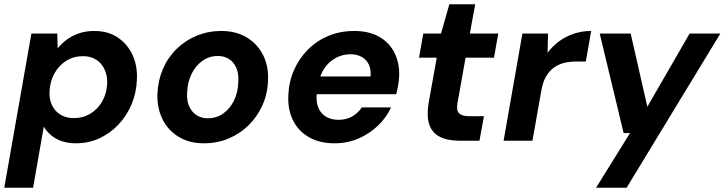

<svg xmlns="http://www.w3.org/2000/svg" viewBox="-37 -659 3393 899"><path d="M-17 220 110 -502H231L233 -433Q253 -457 278 -475Q303 -493 334.5 -503.5Q366 -514 405 -514Q468 -514 513.5 -484Q559 -454 583 -403Q607 -352 604 -287Q602 -225 579 -170.5Q556 -116 517 -75Q478 -34 427.5 -11Q377 12 318 12Q282 12 252.5 2Q223 -8 202 -26Q181 -44 168 -66L118 220ZM309 -106Q352 -106 386.5 -127Q421 -148 442 -185Q463 -222 465 -269Q466 -305 452.5 -334Q439 -363 413.5 -379.5Q388 -396 352 -396Q308 -396 273.5 -374.5Q239 -353 218 -315.5Q197 -278 195 -230Q193 -194 207 -165.5Q221 -137 247 -121.5Q273 -106 309 -106Z M917 12Q850 12 800 -18Q750 -48 724 -100.5Q698 -153 700 -220Q703 -283 726 -336.5Q749 -390 790 -430Q831 -470 884.5 -492Q938 -514 999 -514Q1067 -514 1117 -484.5Q1167 -455 1194 -403Q1221 -351 1218 -283Q1216 -220 1192 -166.5Q1168 -113 1127.5 -73Q1087 -33 1033.5 -10.5Q980 12 917 12ZM935 -105Q976 -105 1007.5 -127Q1039 -149 1058.5 -188Q1078 -227 1079 -278Q1081 -316 1069 -342.5Q1057 -369 1034.5 -383Q1012 -397 983 -397Q944 -397 912 -375Q880 -353 860.5 -314Q841 -275 839 -224Q837 -186 849.5 -159.5Q862 -133 884.5 -119Q907 -105 935 -105Z M1530 12Q1461 12 1411.5 -15.5Q1362 -43 1336 -93.5Q1310 -144 1313 -211Q1315 -274 1338.5 -328.5Q1362 -383 1403 -425Q1444 -467 1499.5 -490.5Q1555 -514 1622 -514Q1690 -514 1738 -487Q1786 -460 1810 -412Q1834 -364 1832 -303Q1831 -281 1827 -258.5Q1823 -236 1818 -218H1409L1423 -301H1698Q1701 -334 1690 -357Q1679 -380 1656.5 -392.5Q1634 -405 1604 -405Q1569 -405 1537.5 -389Q1506 -373 1483.5 -341.5Q1461 -310 1453 -262L1448 -233Q1441 -193 1450.5 -163Q1460 -133 1485 -115.5Q1510 -98 1548 -98Q1585 -98 1612.5 -114Q1640 -130 1657 -156H1794Q1772 -108 1732 -70Q1692 -32 1640.5 -10Q1589 12 1530 12Z M2117 0Q2058 0 2021.5 -19Q1985 -38 1972.5 -77.5Q1960 -117 1970 -177L2008 -389H1925L1945 -502H2028L2067 -639H2188L2163 -502H2296L2276 -389H2143L2105 -176Q2099 -141 2113 -128Q2127 -115 2159 -115H2229L2208 0Z M2321 0 2409 -502H2529L2527 -412Q2551 -444 2582 -466.5Q2613 -489 2651 -501.5Q2689 -514 2731 -514L2706 -371H2662Q2631 -371 2604.5 -364.5Q2578 -358 2556.5 -342.5Q2535 -327 2520 -301.5Q2505 -276 2498 -236L2456 0Z M2754 220 2913 -36H2883L2771 -502H2916L2994 -159L3192 -502H3336L2897 220Z"/></svg>

Font: DM Sans 16pt
Style: Bold Italic
Weight: 700
Italic angle: -10°
Version: Version 4.004;gftools[0.9.30]